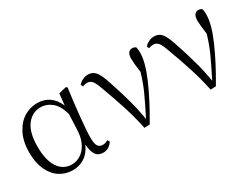

<svg xmlns="http://www.w3.org/2000/svg" viewBox="-50 -937 1780 1362"><g transform="rotate(-30 840.0 -256.0)"><path d="M48 -249Q48 -337 79.5 -400Q111 -463 161.5 -494.5Q212 -526 269 -526Q384 -526 433 -413L443 -507L505 -522L515 -514Q500 -407 488.5 -292.5Q477 -178 477 -125Q477 -75 489.5 -55.5Q502 -36 528 -36Q541 -36 550 -39Q559 -42 571 -49L582 -32Q569 -11 549 1.5Q529 14 504 14Q466 14 446.5 -11.5Q427 -37 421 -99Q395 -41 351.5 -13.5Q308 14 257 14Q197 14 149.5 -17Q102 -48 75 -107.5Q48 -167 48 -249ZM276 -488Q209 -488 164.5 -430.5Q120 -373 120 -255Q120 -144 160 -84.5Q200 -25 271 -25Q306 -25 339.5 -45Q373 -65 396 -106.5Q419 -148 423 -210L429 -345Q409 -420 368 -454Q327 -488 276 -488Z M727 -376Q708 -432 692 -452.5Q676 -473 652 -473Q629 -473 613 -465L605 -484Q619 -501 641 -511Q663 -521 684 -521Q723 -521 746 -492.5Q769 -464 792 -392Q825 -294 848 -210Q871 -126 885 -42Q939 -149 967 -211Q995 -273 1018 -350Q1007 -430 1007 -462Q1007 -526 1051 -526Q1070 -526 1080 -514Q1084 -494 1084 -469Q1084 -392 1028.5 -265Q973 -138 888 5L844 7Q823 -92 794 -183Q765 -274 727 -376Z M1269 -376Q1250 -432 1234 -452.5Q1218 -473 1194 -473Q1171 -473 1155 -465L1147 -484Q1161 -501 1183 -511Q1205 -521 1226 -521Q1265 -521 1288 -492.5Q1311 -464 1334 -392Q1367 -294 1390 -210Q1413 -126 1427 -42Q1481 -149 1509 -211Q1537 -273 1560 -350Q1549 -430 1549 -462Q1549 -526 1593 -526Q1612 -526 1622 -514Q1626 -494 1626 -469Q1626 -392 1570.5 -265Q1515 -138 1430 5L1386 7Q1365 -92 1336 -183Q1307 -274 1269 -376Z"/></g></svg>

Font: GL-CurulMinamoto Light
Style: Regular
Weight: 300
Designer: Eunice (kana); Ryoko NISHIZUKA 西塚涼子 (ideographs); Frank Grießhammer (Latin, Greek & Cyrillic); Wenlong ZHANG
Foundry: Gutenberg Labo; Adobe
Version: Version 1.002